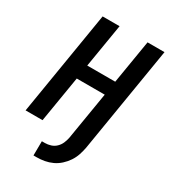

<svg xmlns="http://www.w3.org/2000/svg" viewBox="-225 -849 1049 1177"><g transform="rotate(30 300.0 -260.0)"><path d="M228 215H205L206 114H228Q248 114 268.5 107.5Q289 101 304.5 86Q320 71 328.5 51.5Q337 32 341 12L397 -326H199L145 0H25L146 -735H266L215 -427H413L464 -735H584L461 12Q456 39 447 66Q438 93 422 117Q406 141 384 161Q362 181 336 193Q310 205 282.5 210Q255 215 228 215Z"/></g></svg>

Font: Iosevka Extended
Style: Bold Italic
Weight: 700
Width: 7
Italic angle: -9°
Monospace: yes
Designer: Belleve Invis
Foundry: Belleve Invis
Version: Version 32.5.0; ttfautohint (v1.8.4)